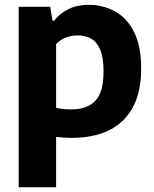

<svg xmlns="http://www.w3.org/2000/svg" viewBox="-20 -576 655 816"><path d="M59.5 220V-547H193.5L203 -488.5H210.5Q234 -519 270.8 -537.2Q307.5 -555.5 356 -555.5Q416.5 -555.5 467.5 -528.2Q518.5 -501 549.2 -441Q580 -381 580 -284Q580 -141 504.2 -65.5Q428.5 10 282 10Q265.5 10 249.2 8.8Q233 7.5 218.5 6V220ZM282 -111Q351 -111 385.5 -148Q420 -185 420 -271.5Q420 -331.5 405.8 -365Q391.5 -398.5 366.8 -412Q342 -425.5 309 -425.5Q284.5 -425.5 260.2 -416.5Q236 -407.5 218.5 -388.5V-117.5Q232 -114.5 249 -112.8Q266 -111 282 -111Z"/></svg>

Font: Encode Sans
Style: Bold
Weight: 700
Designer: Multiple Designers
Foundry: Impallari Type
Version: Version 3.002; ttfautohint (v1.8.3) -l 8 -r 50 -G 200 -x 14 